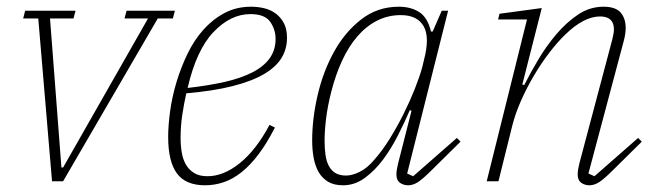

<svg xmlns="http://www.w3.org/2000/svg" viewBox="-20 -540 1959 572"><path d="M94 -485H49L55 -508H205L199 -485H129L163 -41H168L421 -485H351L357 -508H501L495 -485H450L168 0H135Z M591 12Q533 12 507 -23.5Q481 -59 481 -132Q481 -167 487 -210Q493 -253 506 -296Q519 -339 538.5 -379.5Q558 -420 585.5 -451Q613 -482 648.5 -501Q684 -520 728 -520Q748 -520 767 -515.5Q786 -511 801 -500Q816 -489 825.5 -471.5Q835 -454 835 -427Q835 -394 818.5 -367Q802 -340 766 -319Q730 -298 673 -283.5Q616 -269 535 -262Q528 -231 523 -197.5Q518 -164 518 -129Q518 -106 521.5 -85.5Q525 -65 534 -49.5Q543 -34 558.5 -24.5Q574 -15 598 -15Q646 -15 694.5 -54Q743 -93 783 -168L799 -160Q775 -113 750 -80Q725 -47 699 -26.5Q673 -6 646 3Q619 12 591 12ZM539 -278Q601 -285 649.5 -296Q698 -307 732 -324.5Q766 -342 783.5 -366.5Q801 -391 801 -424Q801 -452 785 -475Q769 -498 726 -498Q667 -498 616 -444.5Q565 -391 539 -278Z M1002 12Q975 12 957.5 1.5Q940 -9 929.5 -27Q919 -45 914.5 -69.5Q910 -94 910 -121Q910 -187 926.5 -257.5Q943 -328 975.5 -386.5Q1008 -445 1056.5 -482.5Q1105 -520 1168 -520Q1204 -520 1229 -504Q1254 -488 1264 -446H1269L1296 -508H1315L1193 -23L1211 -15L1341 -129L1352 -118L1268 -35Q1239 -6 1224.5 3Q1210 12 1196 12Q1182 12 1171.5 4.5Q1161 -3 1161 -20Q1161 -33 1166 -53L1206 -210L1201 -212Q1186 -177 1166 -137.5Q1146 -98 1121.5 -65Q1097 -32 1067 -10Q1037 12 1002 12ZM1011 -17Q1029 -17 1051.5 -28Q1074 -39 1095 -64Q1119 -91 1141 -126.5Q1163 -162 1182 -200Q1201 -238 1215.5 -274.5Q1230 -311 1238 -340L1243 -361Q1261 -429 1242 -462Q1223 -495 1174 -495Q1136 -495 1103.5 -478.5Q1071 -462 1045 -432Q1019 -402 999.5 -360Q980 -318 967 -267Q956 -224 951.5 -187Q947 -150 947 -121Q947 -99 949.5 -80Q952 -61 959 -47Q966 -33 978.5 -25Q991 -17 1011 -17Z M1736 12Q1722 12 1711.5 4.5Q1701 -3 1701 -20Q1701 -33 1706 -53L1804 -422Q1809 -442 1809 -452Q1809 -491 1768 -491Q1720 -491 1665 -438Q1641 -415 1616.5 -383Q1592 -351 1570.5 -314.5Q1549 -278 1532 -239.5Q1515 -201 1506 -165L1465 0H1430L1550 -482H1464L1468 -499L1594 -516L1536 -288L1542 -287Q1559 -321 1583 -361.5Q1607 -402 1637 -437.5Q1667 -473 1702 -496.5Q1737 -520 1778 -520Q1814 -520 1829 -502.5Q1844 -485 1844 -457Q1844 -439 1838 -417L1733 -23L1751 -15L1881 -129L1892 -118L1808 -35Q1779 -6 1764.5 3Q1750 12 1736 12Z"/></svg>

Font: IBM Plex Serif ExtraLight
Style: Italic
Weight: 200
Italic angle: -14°
Designer: Mike Abbink, Paul van der Laan, Pieter van Rosmalen
Foundry: Bold Monday
Version: Version 2.5